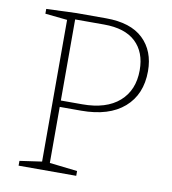

<svg xmlns="http://www.w3.org/2000/svg" viewBox="-79 -762 742 830"><g transform="rotate(10 292.0 -346.5)"><path d="M283 -281H189V-35L311 -21V0H58V-21L155 -35V-657L58 -667V-688L190 -693H320Q428 -693 483 -640.5Q538 -588 538 -499Q538 -397 471.5 -339Q405 -281 283 -281ZM316 -665H189V-309H283Q388 -309 445 -359Q502 -409 502 -497Q502 -576 455 -620.5Q408 -665 316 -665Z"/></g></svg>

Font: Bitter ExtraLight
Style: Regular
Weight: 200
Designer: Sol Matas, and Bitter project Authors
Foundry: Sol Matas
Version: Version 2.001